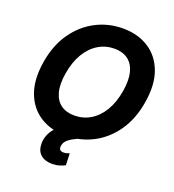

<svg xmlns="http://www.w3.org/2000/svg" viewBox="-164 -862 1077 1191"><g transform="rotate(20 374.5 -267.0)"><path d="M336 9.8Q237.1 9.8 165.6 -35.6Q94 -81.1 62.2 -166.7Q30.4 -252.4 50.3 -373Q69.6 -489.9 126.8 -571.1Q184 -652.3 266.4 -694.8Q348.7 -737.3 443.5 -737.3Q542.1 -737.3 613.4 -691.9Q684.8 -646.6 716.7 -560.9Q748.7 -475.2 728.3 -353.5Q709.2 -237.1 652 -155.9Q594.7 -74.7 512.6 -32.5Q430.5 9.8 336 9.8ZM342.2 -126.2Q400.2 -126.2 448.2 -154.9Q496.2 -183.6 529.4 -238.8Q562.7 -293.9 575.7 -373Q588.1 -448 574.8 -498.7Q561.5 -549.4 526.2 -575.4Q490.9 -601.4 437.1 -601.4Q379.4 -601.4 331.2 -572.5Q282.9 -543.7 249.7 -488.5Q216.4 -433.3 202.9 -353.5Q190.7 -279.2 204.1 -228.5Q217.5 -177.8 253 -152Q288.6 -126.2 342.2 -126.2ZM314.6 202.9Q267.7 202.9 239.9 178.7Q212.2 154.5 211.5 109.2Q210.6 80.2 222 50.8Q233.4 21.5 256.3 -3Q279.2 -27.5 312.5 -41.4L417.8 -0.6Q382.1 15.2 358.1 33.1Q334.1 51 329.9 76.8Q326.5 93.8 333.8 103.2Q341.1 112.5 358.2 112.3Q370 112.5 379.6 109.3Q389.3 106.1 396.9 103.7L399.6 181.4Q385.6 189.3 363.8 196.1Q342 202.9 314.6 202.9Z"/></g></svg>

Font: Inter Tight
Style: Italic
Weight: 400
Italic angle: -9.39999°
Designer: Rasmus Andersson
Foundry: rsms
Version: Version 3.002